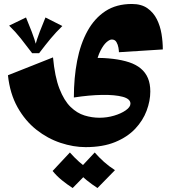

<svg xmlns="http://www.w3.org/2000/svg" viewBox="-20 -431 880 967"><path d="M411 310Q350 310 285 288.5Q220 267 163.5 222.5Q107 178 68.5 109.5Q30 41 20 -52L247 -142Q256 -44 279.5 16Q303 76 335.5 107.5Q368 139 405.5 150.5Q443 162 481 162Q519 162 554.5 151.5Q590 141 613.5 124.5Q637 108 637 91Q637 67 598 56.5Q559 46 494.5 47Q430 48 352 60L450 -140Q505 -140 550 -134.5Q595 -129 630 -117.5Q665 -106 689 -86Q713 -66 725 -37.5Q737 -9 737 30Q737 77 718.5 126.5Q700 176 661 217.5Q622 259 560 284.5Q498 310 411 310ZM352 60Q352 -39 368.5 -124.5Q385 -210 420.5 -274.5Q456 -339 511 -375Q566 -411 644 -411Q692 -411 722.5 -389.5Q753 -368 770 -334Q787 -300 793.5 -260Q800 -220 800 -182L579 -168Q579 -176 576.5 -191Q574 -206 566.5 -219Q559 -232 543 -232Q532 -232 516.5 -218.5Q501 -205 486 -175.5Q471 -146 461 -98.5Q451 -51 451 16ZM346 516Q318 498 291.5 476.5Q265 455 245 430L332 337Q355 363 379 384.5Q403 406 434 426ZM471 516Q443 498 416.5 476.5Q390 455 370 430L457 337Q480 363 504 384.5Q528 406 559 426ZM111 -343Q125 -309 139.5 -272Q154 -235 165 -194L142 -163Q111 -204 84.5 -237.5Q58 -271 26 -302ZM209 -343 294 -300Q262 -269 235 -236.5Q208 -204 177 -163H142L155 -194Q166 -235 180.5 -272Q195 -309 209 -343Z"/></svg>

Font: Marhey
Style: Bold
Weight: 700
Designer: Nur Syamsi & Bustanul Arifin
Foundry: Namelatype
Version: Version 1.000